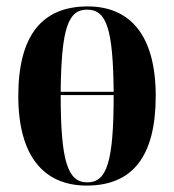

<svg xmlns="http://www.w3.org/2000/svg" viewBox="-20 -568 543 598"><path d="M250 10C392 10 465 -80 465 -269C465 -456 387 -548 253 -548C110 -548 37 -456 37 -269C37 -81 117 10 250 10ZM334 -282H169C171 -479 192 -538 251 -538C312 -538 332 -479 334 -282ZM252 0C191 0 169 -65 169 -272H334C334 -64 313 0 252 0Z"/></svg>

Font: Noto Serif Display ExtraCondensed
Style: Bold
Weight: 700
Width: 2
Designer: Monotype Design Team
Foundry: Monotype Imaging Inc.
Version: Version 2.009